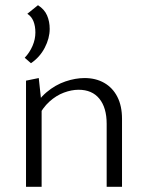

<svg xmlns="http://www.w3.org/2000/svg" viewBox="-20 -718 569 738"><path d="M390 0V-242Q390 -304 362 -338.5Q334 -373 282 -373Q255 -373 225.5 -362Q196 -351 170 -327.5Q144 -304 125 -266L103 -289Q125 -335 159 -363.5Q193 -392 231.5 -405Q270 -418 305 -418Q348 -418 380.5 -399.5Q413 -381 431 -346Q449 -311 449 -261V0ZM80 0V-408L129 -418L140 -316V0ZM99 -475 75 -496Q94 -516 105 -541.5Q116 -567 116 -593Q116 -618 108.5 -636.5Q101 -655 85 -665L126 -698Q151 -682 161 -658.5Q171 -635 171 -607Q171 -571 152 -534.5Q133 -498 99 -475Z"/></svg>

Font: Ysabeau Office Light
Style: Regular
Weight: 300
Designer: Christian Thalmann (Catharsis Fonts)
Version: Version 2.001;gftools[0.9.30]; featfreeze: tnum,lnum,ss02